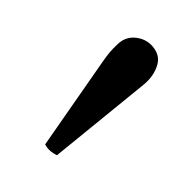

<svg xmlns="http://www.w3.org/2000/svg" viewBox="-50 -817 323 329"><g transform="rotate(15 111.0 -653.0)"><path d="M162.1 -768.1Q177.7 -768.1 189.9 -757.8Q202.1 -747.6 202.1 -732.9Q202.1 -712.4 188 -692.9L76.2 -538.1Q60.5 -541 51.8 -550.8L109.9 -711.9Q114.7 -725.1 117.7 -731.4Q120.6 -737.8 127 -748.3Q133.3 -758.8 142.1 -763.4Q150.9 -768.1 162.1 -768.1Z"/></g></svg>

Font: Linux Libertine G
Style: Regular
Weight: 400
Designer: Philipp H. Poll
Foundry: Philipp H. Poll
Version: Version 4.7.5